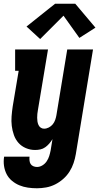

<svg xmlns="http://www.w3.org/2000/svg" viewBox="-27 -795 547 1028"><path d="M171 213Q146 213 122 209.5Q98 206 76.5 197Q55 188 37 173Q19 158 8.5 137.5Q-2 117 -5.5 93Q-9 69 -5 44H131Q130 54 131 64.5Q132 75 137 83Q142 91 151.5 95Q161 99 171 99Q186 99 200 90.5Q214 82 223 68.5Q232 55 236.5 40.5Q241 26 244 11L254 -50Q246 -37 236.5 -26Q227 -15 215 -6.5Q203 2 189 5Q175 8 161 8Q135 8 111.5 -2Q88 -12 72 -30Q56 -48 47.5 -72Q39 -96 36 -121Q33 -146 35 -172Q37 -198 41 -225L73 -416H54V-530H230L176 -206Q174 -196 173 -185.5Q172 -175 172 -164.5Q172 -154 173.5 -144.5Q175 -135 179 -126Q183 -117 191 -111.5Q199 -106 209 -106Q222 -106 234.5 -112.5Q247 -119 255.5 -129.5Q264 -140 268.5 -153Q273 -166 275 -178L333 -530H471L379 30Q375 54 367 78Q359 102 345 124Q331 146 311 163.5Q291 181 268 192.5Q245 204 220 208.5Q195 213 171 213ZM188 -586 115 -653 268 -775H376L484 -647L398 -592L313 -711Z"/></svg>

Font: Iosevka Slab Heavy
Style: Italic
Weight: 900
Italic angle: -9°
Monospace: yes
Designer: Belleve Invis
Foundry: Belleve Invis
Version: Version 11.1.0; ttfautohint (v1.8.3)